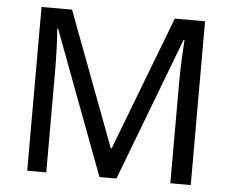

<svg xmlns="http://www.w3.org/2000/svg" viewBox="-51 -774 1009 834"><g transform="rotate(5 453.5 -357.0)"><path d="M412 0 177 -626H173Q176 -595 178 -542.5Q180 -490 180 -433V0H97V-714H230L450 -129H454L678 -714H810V0H721V-439Q721 -491 723.5 -542Q726 -593 728 -625H724L486 0Z"/></g></svg>

Font: RS Noto Sans
Style: Regular
Weight: 400
Designer: Monotype Design Team
Foundry: Monotype Imaging Inc.
Version: Version 3.10